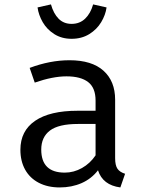

<svg xmlns="http://www.w3.org/2000/svg" viewBox="-20 -818 655 850"><path d="M489.7 -117.9Q489.7 -86.2 500 -71Q510.3 -55.9 533.8 -48.7L512.8 11.8Q434.9 1.5 413.8 -64.1Q385.1 -26.7 341.3 -7.4Q297.4 11.8 244.6 11.8Q191.3 11.8 151.8 -8.7Q112.3 -29.2 91.3 -66.9Q70.3 -104.6 70.3 -154.9Q70.3 -238.5 135.4 -283.1Q200.5 -327.7 323.6 -327.7H403.1V-372.8Q403.1 -429.2 370.3 -454.6Q337.4 -480 274.4 -480Q213.3 -480 133.8 -452.3L111.3 -517.4Q201.5 -551.3 287.7 -551.3Q386.7 -551.3 438.2 -504.9Q489.7 -458.5 489.7 -376.9ZM403.1 -130.3V-269.2H325.1Q239.5 -269.2 201 -240Q162.6 -210.8 162.6 -155.9Q162.6 -53.8 266.7 -53.8Q306.7 -53.8 342.8 -74.1Q379 -94.4 403.1 -130.3ZM146.2 -785.1 205.6 -798.5Q216.9 -757.9 239.5 -735.1Q262.1 -712.3 296.9 -712.3Q332.8 -712.3 356.9 -735.4Q381 -758.5 392.3 -798.5L451.8 -785.1Q447.2 -751.8 427.9 -719.7Q408.7 -687.7 375.1 -666.9Q341.5 -646.2 296.9 -646.2Q253.3 -646.2 220.5 -666.9Q187.7 -687.7 169.2 -719.7Q150.8 -751.8 146.2 -785.1Z"/></svg>

Font: Fira Code
Style: Regular
Weight: 400
Designer: Carrois Corporate, Edenspiekermann AG, Nikita Prokopov
Foundry: Carrois Corporate, Edenspiekermann AG, Nikita Prokopov
Version: Version 5.002